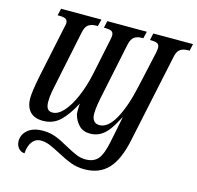

<svg xmlns="http://www.w3.org/2000/svg" viewBox="-131 -851 1260 1229"><g transform="rotate(15 499.0 -237.0)"><path d="M80 173Q80 130 115.5 100Q151 70 216 70Q261 70 300.5 85Q340 100 390 129Q434 153 463 165Q492 177 523 177Q577 177 605 144.5Q633 112 650 27Q662 -29 668 -61Q674 -93 678 -111L685 -148Q656 -92 632.5 -59.5Q609 -27 579 -8.5Q549 10 508 10Q462 10 434.5 -18.5Q407 -47 396 -89Q395 -95 395 -111Q395 -139 397 -159Q353 -76 307.5 -33.5Q262 9 196 9Q139 9 110 -22.5Q81 -54 81 -111Q81 -154 102 -259L173 -597Q180 -625 180 -632Q180 -654 166 -661Q152 -668 124 -668H113L124 -714H391L380 -668H370Q338 -668 318 -654.5Q298 -641 290 -600L225 -287Q212 -227 205 -189Q198 -151 198 -119Q198 -89 208 -73.5Q218 -58 242 -58Q279 -58 315.5 -99Q352 -140 381.5 -209Q411 -278 429 -360L479 -600Q484 -623 484 -632Q484 -654 470 -661Q456 -668 427 -668H420L430 -714H692L681 -668H672Q642 -668 622.5 -655Q603 -642 594 -603L526 -276Q514 -220 508 -184.5Q502 -149 502 -119Q502 -92 514.5 -75Q527 -58 553 -58Q609 -58 655 -140.5Q701 -223 731 -361L784 -600Q788 -623 788 -632Q788 -654 774 -661Q760 -668 732 -668H725L735 -714H998L988 -668H979Q947 -668 927 -655Q907 -642 899 -603L776 -22Q748 116 689.5 178Q631 240 533 240Q484 240 442.5 224.5Q401 209 348 180Q304 157 275.5 145.5Q247 134 217 134Q184 134 162 162Q140 190 137 240Q113 240 96.5 220.5Q80 201 80 173Z"/></g></svg>

Font: Noto Serif CondSemiBold
Style: Italic
Weight: 600
Width: 3
Italic angle: -12°
Designer: Monotype Design Team
Foundry: Monotype Imaging Inc.
Version: Version 1.001